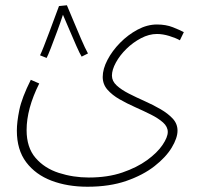

<svg xmlns="http://www.w3.org/2000/svg" viewBox="-20 -479 762 729"><path d="M44 17Q44 -16 53.5 -62Q63 -108 97 -176L129 -162Q81 -66 81 15Q81 81 115 120.5Q149 160 203.5 177.5Q258 195 317 195Q389 195 444.5 176Q500 157 538.5 129Q577 101 597 71.5Q617 42 617 22Q617 2 599 -14Q581 -30 553 -44Q525 -58 493.5 -72Q462 -86 434 -102Q406 -118 388 -138.5Q370 -159 370 -187Q370 -217 388 -251.5Q406 -286 436 -316.5Q466 -347 502.5 -366.5Q539 -386 576 -386Q610 -386 636.5 -375.5Q663 -365 678 -357L663 -326Q647 -335 622.5 -342.5Q598 -350 576 -350Q546 -350 515.5 -334Q485 -318 460 -293.5Q435 -269 420 -241.5Q405 -214 405 -192Q405 -171 423 -154.5Q441 -138 469.5 -123.5Q498 -109 529.5 -95Q561 -81 589.5 -64.5Q618 -48 636 -28.5Q654 -9 654 17Q654 45 632 81.5Q610 118 566.5 152Q523 186 459.5 208Q396 230 312 230Q236 230 175.5 207Q115 184 79.5 137Q44 90 44 17ZM204 -456 234 -459Q243 -438 257.5 -403Q272 -368 287.5 -332Q303 -296 314 -276L290 -264Q283 -275 270 -304.5Q257 -334 243 -367Q229 -400 219 -423Q210 -395 197 -360Q184 -325 173 -296.5Q162 -268 157 -259L132 -269Q137 -279 146.5 -303Q156 -327 167 -356.5Q178 -386 188 -413Q198 -440 204 -456Z"/></svg>

Font: Noto Sans Arabic UI SmCn XLt
Style: Regular
Weight: 200
Width: 4
Designer: Monotype Design Team, Nadine Chahine and Nizar Qandah
Foundry: Monotype Imaging Inc.
Version: Version 2.010; ttfautohint (v1.8.4.7-5d5b)